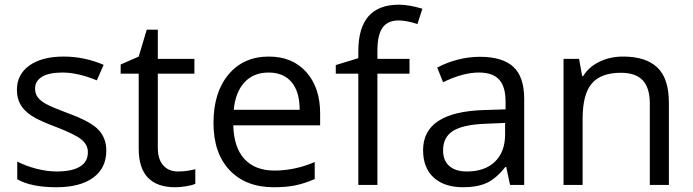

<svg xmlns="http://www.w3.org/2000/svg" viewBox="-20 -785 2940 815"><path d="M431.2 -146Q431.2 -71.3 375.5 -30.8Q319.8 9.8 219.2 9.8Q112.8 9.8 53.2 -23.9V-99.1Q91.8 -79.6 136 -68.4Q180.2 -57.1 221.2 -57.1Q284.7 -57.1 318.8 -77.4Q353 -97.7 353 -139.2Q353 -170.4 325.9 -192.6Q298.8 -214.8 220.2 -245.1Q145.5 -272.9 114 -293.7Q82.5 -314.5 67.1 -340.8Q51.8 -367.2 51.8 -403.8Q51.8 -469.2 105 -507.1Q158.2 -544.9 251 -544.9Q337.4 -544.9 419.9 -509.8L391.1 -443.8Q310.5 -477.1 245.1 -477.1Q187.5 -477.1 158.2 -459Q128.9 -440.9 128.9 -409.2Q128.9 -387.7 139.9 -372.6Q150.9 -357.4 175.3 -343.8Q199.7 -330.1 269 -304.2Q364.3 -269.5 397.7 -234.4Q431.2 -199.2 431.2 -146Z M735.8 -57.1Q757.3 -57.1 777.3 -60.3Q797.4 -63.5 809.1 -66.9V-4.9Q795.9 1.5 770.3 5.6Q744.6 9.8 724.1 9.8Q568.8 9.8 568.8 -153.8V-472.2H492.2V-511.2L568.8 -544.9L603 -659.2H649.9V-535.2H805.2V-472.2H649.9V-157.2Q649.9 -108.9 672.9 -83Q695.8 -57.1 735.8 -57.1Z M1142.1 9.8Q1023.4 9.8 954.8 -62.5Q886.2 -134.8 886.2 -263.2Q886.2 -392.6 950 -468.8Q1013.7 -544.9 1121.1 -544.9Q1221.7 -544.9 1280.3 -478.8Q1338.9 -412.6 1338.9 -304.2V-252.9H970.2Q972.7 -158.7 1017.8 -109.9Q1063 -61 1145 -61Q1231.4 -61 1315.9 -97.2V-24.9Q1272.9 -6.3 1234.6 1.7Q1196.3 9.8 1142.1 9.8ZM1120.1 -477.1Q1055.7 -477.1 1017.3 -435.1Q979 -393.1 972.2 -318.8H1252Q1252 -395.5 1217.8 -436.3Q1183.6 -477.1 1120.1 -477.1Z M1718.3 -472.2H1582V0H1501V-472.2H1405.3V-508.8L1501 -538.1V-567.9Q1501 -765.1 1673.3 -765.1Q1715.8 -765.1 1772.9 -748L1752 -683.1Q1705.1 -698.2 1671.9 -698.2Q1626 -698.2 1604 -667.7Q1582 -637.2 1582 -569.8V-535.2H1718.3Z M2145 0 2128.9 -76.2H2125Q2085 -25.9 2045.2 -8.1Q2005.4 9.8 1945.8 9.8Q1866.2 9.8 1821 -31.2Q1775.9 -72.3 1775.9 -147.9Q1775.9 -310.1 2035.2 -317.9L2126 -320.8V-354Q2126 -417 2098.9 -447Q2071.8 -477.1 2012.2 -477.1Q1945.3 -477.1 1860.8 -436L1835.9 -498Q1875.5 -519.5 1922.6 -531.7Q1969.7 -543.9 2017.1 -543.9Q2112.8 -543.9 2158.9 -501.5Q2205.1 -459 2205.1 -365.2V0ZM1961.9 -57.1Q2037.6 -57.1 2080.8 -98.6Q2124 -140.1 2124 -214.8V-263.2L2043 -259.8Q1946.3 -256.3 1903.6 -229.7Q1860.8 -203.1 1860.8 -147Q1860.8 -103 1887.5 -80.1Q1914.1 -57.1 1961.9 -57.1Z M2738.3 0V-346.2Q2738.3 -411.6 2708.5 -443.8Q2678.7 -476.1 2615.2 -476.1Q2531.2 -476.1 2492.2 -430.7Q2453.1 -385.3 2453.1 -280.8V0H2372.1V-535.2H2438L2451.2 -461.9H2455.1Q2480 -501.5 2524.9 -523.2Q2569.8 -544.9 2625 -544.9Q2721.7 -544.9 2770.5 -498.3Q2819.3 -451.7 2819.3 -349.1V0Z"/></svg>

Font: f0_46866 
Style: Regular
Weight: 400
Foundry: Ascender Corporation
Version: Version 1.10